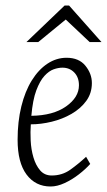

<svg xmlns="http://www.w3.org/2000/svg" viewBox="-20 -669 389 698"><path d="M164 9Q109 9 76.5 -34.5Q44 -78 44 -161Q44 -227 57.5 -282Q71 -337 95.5 -376.5Q120 -416 152.5 -437.5Q185 -459 222 -459Q267 -459 290.5 -430Q314 -401 314 -367Q314 -330 293.5 -302Q273 -274 240 -255Q207 -236 168 -226.5Q129 -217 92 -217Q90 -190 91.5 -158Q93 -126 101.5 -97Q110 -68 126 -49.5Q142 -31 168 -31Q206 -31 235.5 -52Q265 -73 293 -99L308 -73Q291 -54 266.5 -35Q242 -16 215 -3.5Q188 9 164 9ZM94 -248Q173 -249 220 -282Q267 -315 267 -359Q267 -388 250 -405.5Q233 -423 207 -423Q192 -423 175 -417Q158 -411 141.5 -393Q125 -375 112 -340.5Q99 -306 94 -248ZM76 -516 215 -649H231L349 -516H306L219 -598L119 -516Z"/></svg>

Font: Ancizar Sans Thin
Style: Italic
Weight: 100
Italic angle: -4°
Designer: Cesar Puertas, Viviana Monsalve, Julian Moncada, Julian Prieto, Jose Castro, Mariel Hernandez, Felipe Aragon, Sara Alarc
Version: Version 8.100